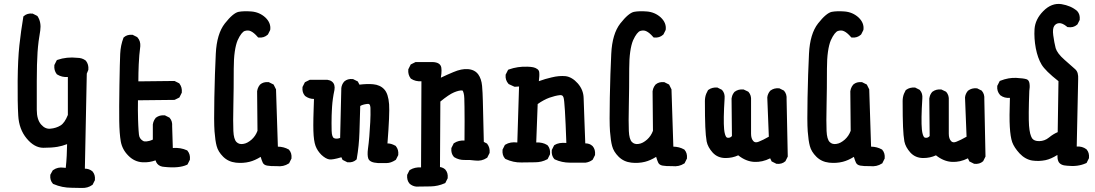

<svg xmlns="http://www.w3.org/2000/svg" viewBox="-20 -807 5540 971"><path d="M342.8 142.6Q293.9 142.6 251 124L249 123.5L247.6 122.1Q231.9 105 234.4 79.1V77.1L235.4 75.2L246.1 55.7L247.6 53.7L249.5 52.7Q272 36.6 302.7 41L312.5 42Q315.9 11.7 317.4 -19.5Q318.8 -48.8 319.3 -78.1Q293.9 -68.4 270.5 -64.5Q241.2 -59.6 199.2 -59.6Q153.8 -59.6 114.7 -106.9Q76.2 -153.3 72.3 -222.2Q68.4 -287.6 69.3 -397.5Q70.3 -507.3 78.1 -578.6Q85.9 -649.9 97.7 -720.2L98.1 -723.6L101.1 -726.1Q117.7 -740.7 143.6 -738.3H145.5L147 -737.3L166.5 -727.5L168.9 -726.1L170.4 -724.1Q180.2 -709 183.3 -690.9Q186.5 -672.9 183.6 -652.8Q173.8 -598.6 169.9 -543Q168 -515.1 167 -478.5Q166 -441.9 166 -396.5V-252Q166 -202.1 188 -177.2Q198.7 -165 210.4 -159.9Q222.2 -154.8 234.9 -156.2Q263.7 -158.7 286.1 -172.4Q307.1 -185.1 323.2 -225.6V-417.5Q293 -415.5 269.5 -430.2L267.6 -431.2L266.6 -432.6Q252.4 -451.2 254.9 -476.6V-478.5L255.9 -480L265.6 -499.5L267.6 -502.9L271 -504.4Q293.5 -512.2 318.8 -514.9Q344.2 -517.6 370.6 -514.6Q382.8 -514.6 393.6 -511.2Q404.3 -507.8 413.1 -501L414.1 -500L415 -499Q429.2 -480.5 426.8 -455.1V-453.6L426.3 -452.6L418.9 -434.6L409.2 45.9Q430.2 45.9 446.3 58.6L447.3 59.1L447.8 60.1Q462.4 76.7 460 102.5V104.5L459 106L449.2 125.5L448.2 127.4L445.8 128.9Q423.8 144.5 394 143.6Q368.2 142.6 342.8 142.6Z M812 37.1Q800.3 36.6 791 32.7Q781.7 28.8 775.6 21.5Q769.5 14.2 766.6 3.9Q734.9 15.6 701.2 13.7Q680.7 12.7 662.4 4.2Q644 -4.4 628.9 -20Q598.1 -50.8 590.8 -91.8Q584 -130.9 583 -195.3Q582.5 -227.1 582.8 -272.2Q583 -317.4 584 -376Q585.9 -493.7 587.9 -535.2Q588.9 -556.6 593 -576.7Q597.2 -596.7 604 -614.7L605 -617.2L606.9 -618.7Q623.5 -633.3 649.4 -630.9H651.4L652.8 -629.9L672.4 -620.1L673.8 -619.1L675.3 -617.7Q683.6 -608.4 687 -597.2Q690.4 -585.9 689.5 -573.2Q683.6 -528.3 681.6 -481.4Q680.7 -460.4 680.2 -439Q679.7 -417.5 679.7 -395.5L860.4 -397.5H862.8L864.7 -396.5L884.3 -386.7L886.2 -385.7L887.7 -383.8Q901.9 -365.2 899.4 -339.8V-337.9L898.4 -336.4L888.7 -316.9L887.2 -314L884.3 -312.5L864.7 -302.7L862.8 -301.8H860.4L677.7 -299.8Q676.8 -249.5 678.2 -203.1Q678.7 -186 679.4 -171.9Q680.2 -157.7 680.9 -146.5Q681.6 -135.3 682.6 -127Q683.6 -116.2 688.5 -108.4Q693.4 -100.6 702.1 -95.2Q705.6 -92.8 710.2 -92Q714.8 -91.3 720.9 -91.8Q727.1 -92.3 735.4 -94.5Q743.7 -96.7 752.9 -101.1V-176.8V-177.2V-177.7Q753.9 -184.1 755.6 -189.7Q757.3 -195.3 760.3 -200.4Q763.2 -205.6 767.1 -210.4L767.6 -211.4L768.6 -211.9Q787.1 -226.1 812.5 -223.6H814.5L815.9 -222.7L835.4 -212.9L837.4 -211.9L838.4 -210.4Q845.7 -202.1 848.6 -191.7Q851.6 -181.2 850.6 -168.5L854 -58.6Q893.6 -61.5 925.3 -46.9L927.2 -45.9L928.7 -43.9Q942.9 -26.4 940.4 -1V1L939.5 2.4L929.7 22L928.2 24.9L925.3 26.4Q885.7 44.9 812 37.1Z M1379.4 33.2Q1347.7 33.7 1330.8 30.5Q1314 27.3 1308.6 15.1Q1303.7 4.9 1298.3 -13.7Q1269 4.4 1242.2 11.2Q1209.5 19.5 1172.9 15.6Q1134.3 11.2 1108.4 -14.6Q1083 -40 1075.7 -68.4Q1068.4 -95.2 1064.9 -142.6Q1061.5 -189 1064 -313Q1066.4 -437 1071.3 -535.2Q1076.2 -636.2 1117.2 -688.5Q1158.7 -741.2 1186.5 -747.1Q1212.4 -752 1251.5 -749Q1292 -745.6 1321.3 -719.2Q1351.1 -691.4 1346.7 -656.7L1346.2 -655.3L1345.7 -653.8L1335.9 -634.3L1335 -632.8L1333.5 -631.3Q1314.9 -614.7 1289.1 -617.2L1285.2 -617.7L1282.7 -620.6Q1264.6 -641.6 1249 -648.9Q1235.4 -655.8 1217.8 -650.4Q1210 -647.9 1200.7 -636.2Q1191.4 -624.5 1181.6 -603Q1172.4 -581.1 1167.2 -544.9Q1162.1 -508.8 1162.1 -459.5Q1162.1 -358.4 1160.2 -273.9Q1158.2 -189.5 1160.2 -144.5Q1162.1 -103 1175.8 -88.9Q1189 -75.7 1209.5 -79.1Q1220.7 -80.6 1231.2 -86.2Q1241.7 -91.8 1252.4 -101.1Q1262.2 -109.9 1269.8 -121.1Q1277.3 -132.3 1282.2 -145.5L1280.3 -344.7V-345.2V-345.7Q1281.2 -352.1 1283 -357.7Q1284.7 -363.3 1287.6 -368.4Q1290.5 -373.5 1294.4 -378.4L1294.9 -378.9L1295.4 -379.4Q1312 -394 1337.9 -391.6H1339.8L1341.3 -390.6L1360.8 -380.9L1363.8 -379.4L1365.2 -376.5L1375 -356.9L1376 -355V-353L1385.3 -65.4Q1415.5 -64.9 1439.5 -51.3L1440.9 -50.8L1441.9 -49.3Q1456.5 -32.7 1454.1 -6.8V-4.9L1453.1 -3.4L1443.4 16.1L1442.4 18.6L1439.9 20Q1414.1 37.1 1379.4 33.2Z M1891.1 17.6Q1849.1 15.1 1842.3 -5.9Q1836.9 -22.5 1840.8 -53.7Q1842.8 -67.9 1844.5 -83.7Q1846.2 -99.6 1847.7 -117.2Q1850.6 -151.9 1852.5 -189.9Q1854.5 -227.5 1853.5 -260.7Q1853.5 -264.2 1853 -266.6Q1851.6 -276.9 1847.9 -279.8Q1844.2 -282.7 1835.4 -281.2Q1813.5 -278.3 1801.8 -271L1797.9 -139.2Q1795.9 -70.3 1784.2 -3.9L1783.2 -0.5L1780.8 1.5Q1764.2 16.1 1738.3 13.7H1736.3L1734.9 12.7L1715.3 2.9L1712.4 1.5L1710.9 -2L1706.5 -11.7Q1661.1 2 1644.5 -1Q1626.5 -4.4 1605.5 -23.9Q1595.7 -33.7 1588.1 -44.9Q1580.6 -56.2 1575.7 -69.3Q1566.4 -94.7 1564.9 -145.5Q1564.5 -157.7 1564.5 -173.8Q1564.5 -189.9 1564.9 -210.2Q1565.4 -230.5 1566.2 -254.6Q1566.9 -278.8 1567.9 -306.6Q1555.7 -306.6 1544.4 -310.3Q1533.2 -314 1523.4 -321.3L1522.5 -321.8L1522 -322.8Q1507.3 -339.4 1509.8 -365.2V-367.2L1510.7 -368.7L1520.5 -388.2L1522 -391.1L1524.9 -392.6L1544.4 -402.3L1546.4 -403.3H1548.8H1634.8H1635.3H1636.2Q1649.9 -401.4 1658.7 -394.5Q1667.5 -387.7 1670.7 -376.7Q1673.8 -365.7 1671.4 -352.1Q1668.9 -340.8 1667 -329.8Q1665 -318.8 1663.6 -308.3Q1662.1 -297.9 1661.1 -288.1Q1660.2 -278.3 1659.4 -267.6Q1658.7 -256.8 1658.2 -245.4Q1657.7 -233.9 1657.2 -221.7Q1656.2 -185.5 1657.2 -145.5Q1658.2 -112.3 1670.4 -107.9Q1683.1 -103 1700.2 -109.4L1706.1 -360.4V-360.8V-361.3Q1706.5 -366.2 1707.8 -370.6Q1709 -375 1710.7 -378.9Q1712.4 -382.8 1714.8 -386.7Q1717.3 -390.6 1720.2 -394L1720.7 -394.5L1721.2 -395Q1737.8 -409.7 1763.7 -407.2H1765.6L1767.1 -406.2L1786.6 -396.5L1789.6 -395L1791 -392.1L1797.9 -378.9Q1837.4 -383.8 1867.2 -380.9Q1884.3 -379.4 1898.4 -373Q1912.6 -366.7 1922.9 -355.5Q1943.8 -333.5 1947.8 -279.8Q1951.2 -231.4 1939.5 -81.5Q1956.5 -82.5 1979 -70.3L1981 -69.3L1982.4 -67.4Q1996.6 -49.8 1994.1 -24.4V-22.5L1993.2 -21L1983.4 -1.5L1981.9 1L1980 2.4Q1956.1 17.6 1936 17.6H1891.6Z M2085 136.7Q2075.7 135.7 2067.4 132.1Q2059.1 128.4 2052.2 122.6L2051.8 122.1L2051.3 121.6Q2043.9 113.3 2041 102.5Q2038.1 91.8 2039.1 79.1V77.1L2040 75.7L2049.8 56.2L2051.3 53.7L2053.7 52.2Q2077.6 37.6 2109.4 39.6L2111.3 -396Q2081.5 -394 2059.1 -408.7L2057.6 -409.7L2056.6 -411.1Q2042.5 -429.7 2044.9 -455.1V-457L2045.9 -458.5L2055.7 -478L2057.1 -481L2060.1 -482.4L2079.6 -492.2L2081.5 -493.2H2084H2168Q2207.5 -491.7 2211.9 -464.8Q2212.9 -459 2212.9 -451.2Q2212.9 -443.4 2212.2 -434.3Q2211.4 -425.3 2209.5 -414.1Q2226.1 -421.9 2241.7 -429Q2257.3 -436 2272.9 -442.4Q2314 -460 2346.7 -457.5Q2357.9 -456.5 2367.4 -453.4Q2377 -450.2 2384.8 -444.6Q2392.6 -439 2398.4 -431.2Q2414.6 -408.7 2418 -373Q2420.9 -339.4 2421.9 -296.4Q2422.9 -254.9 2426.8 -89.4L2440.9 -82L2442.9 -81.1L2444.3 -79.1Q2458.5 -60.5 2456.1 -35.2V-33.2L2455.1 -31.7L2445.3 -12.2L2444.3 -9.8L2441.9 -8.3Q2428.7 0.5 2414.1 3.7Q2399.4 6.8 2383.3 4.9Q2356 1 2330.6 2Q2301.3 2.9 2276.9 -12.2L2275.9 -13.2L2274.9 -14.2Q2260.3 -30.8 2262.7 -56.6V-58.6L2263.7 -60.1L2273.4 -79.6L2274.4 -82L2276.9 -83.5Q2299.3 -98.1 2329.1 -96.2Q2329.6 -152.3 2329.6 -194.8Q2329.6 -237.3 2329.1 -266.1Q2328.6 -294.9 2328.1 -310.1Q2327.6 -325.2 2325 -335Q2322.3 -344.7 2320.6 -347.2Q2318.8 -349.6 2317.4 -349.6Q2301.8 -350.6 2275.9 -339.8Q2250.5 -329.1 2207 -293.5L2205.1 37.6Q2210.4 38.6 2214.8 40Q2219.2 41.5 2223.1 43.7Q2227.1 45.9 2231 49.3L2231.4 49.8L2231.9 50.3Q2246.6 66.9 2244.1 92.8V94.7L2243.2 96.2L2233.4 115.7L2231.9 118.7L2228.5 120.1Q2195.3 134.8 2158.7 135.7Q2123 136.7 2085.9 136.7H2085.4Z M2862.3 15.6Q2821.3 15.6 2785.6 -1L2784.2 -2L2782.7 -3.4Q2768.1 -20 2770.5 -46.9V-48.8L2771.5 -50.3L2781.2 -69.8L2782.7 -72.3L2784.7 -73.7Q2806.2 -87.4 2844.2 -84Q2836.9 -294.4 2830.1 -313.5Q2827.6 -321.3 2823.2 -324Q2818.8 -326.7 2810.1 -325.7Q2788.1 -323.2 2758.8 -313Q2745.1 -308.1 2730 -300Q2714.8 -292 2699.2 -280.8L2691.9 -86.4Q2707.5 -87.4 2721.4 -84.2Q2735.4 -81.1 2747.1 -73.7L2748.5 -72.8L2749.5 -71.8Q2764.2 -55.2 2761.7 -28.3V-26.4L2760.7 -24.9L2751 -5.4L2749.5 -2.4L2746.6 -1Q2719.2 13.7 2685.5 13.7Q2654.3 13.7 2616.7 14.6Q2576.2 15.6 2536.6 -2.9L2535.2 -3.9L2533.7 -5.4Q2519 -22 2521.5 -48.8V-50.8L2522.5 -52.2L2532.2 -71.8L2533.7 -74.2L2536.1 -75.7Q2560.5 -90.8 2596.2 -86.4L2605 -369.6L2584.5 -368.2H2582L2580.1 -369.1L2554.7 -380.9L2552.7 -381.8L2551.3 -383.3Q2534.7 -401.9 2537.1 -427.7V-429.7L2538.1 -431.2L2547.9 -450.7L2549.8 -454.1L2553.2 -455.6Q2598.1 -471.7 2647.9 -469.7Q2665 -469.2 2676.5 -466.8Q2688 -464.4 2697 -458Q2706.1 -451.7 2707 -441.4Q2708 -433.1 2707.5 -422.1Q2707 -411.1 2705.1 -396.5Q2738.8 -408.7 2769.5 -415.5Q2789.1 -420.4 2806.6 -421.9Q2824.2 -423.3 2839.8 -421.9Q2856.4 -419.9 2872.1 -410.6Q2887.7 -401.4 2901.9 -385.3Q2930.7 -352.5 2931.6 -311Q2932.1 -298.8 2933.1 -269Q2934.1 -239.3 2935.8 -192.4Q2937.5 -145.5 2939.9 -82Q2950.7 -82 2959.7 -78.9Q2968.8 -75.7 2976.1 -68.8L2976.6 -68.4L2977.1 -67.9Q2991.7 -51.3 2989.3 -24.4V-22.5L2988.3 -21L2978.5 -1.5L2977.5 0.5L2975.6 2Q2960 13.2 2941.4 15.6H2940.9H2940.4Z M3379.4 33.2Q3347.7 33.7 3330.8 30.5Q3314 27.3 3308.6 15.1Q3303.7 4.9 3298.3 -13.7Q3269 4.4 3242.2 11.2Q3209.5 19.5 3172.9 15.6Q3134.3 11.2 3108.4 -14.6Q3083 -40 3075.7 -68.4Q3068.4 -95.2 3064.9 -142.6Q3061.5 -189 3064 -313Q3066.4 -437 3071.3 -535.2Q3076.2 -636.2 3117.2 -688.5Q3158.7 -741.2 3186.5 -747.1Q3212.4 -752 3251.5 -749Q3292 -745.6 3321.3 -719.2Q3351.1 -691.4 3346.7 -656.7L3346.2 -655.3L3345.7 -653.8L3335.9 -634.3L3335 -632.8L3333.5 -631.3Q3314.9 -614.7 3289.1 -617.2L3285.2 -617.7L3282.7 -620.6Q3264.6 -641.6 3249 -648.9Q3235.4 -655.8 3217.8 -650.4Q3210 -647.9 3200.7 -636.2Q3191.4 -624.5 3181.6 -603Q3172.4 -581.1 3167.2 -544.9Q3162.1 -508.8 3162.1 -459.5Q3162.1 -358.4 3160.2 -273.9Q3158.2 -189.5 3160.2 -144.5Q3162.1 -103 3175.8 -88.9Q3189 -75.7 3209.5 -79.1Q3220.7 -80.6 3231.2 -86.2Q3241.7 -91.8 3252.4 -101.1Q3262.2 -109.9 3269.8 -121.1Q3277.3 -132.3 3282.2 -145.5L3280.3 -344.7V-345.2V-345.7Q3281.2 -352.1 3283 -357.7Q3284.7 -363.3 3287.6 -368.4Q3290.5 -373.5 3294.4 -378.4L3294.9 -378.9L3295.4 -379.4Q3312 -394 3337.9 -391.6H3339.8L3341.3 -390.6L3360.8 -380.9L3363.8 -379.4L3365.2 -376.5L3375 -356.9L3376 -355V-353L3385.3 -65.4Q3415.5 -64.9 3439.5 -51.3L3440.9 -50.8L3441.9 -49.3Q3456.5 -32.7 3454.1 -6.8V-4.9L3453.1 -3.4L3443.4 16.1L3442.4 18.6L3439.9 20Q3414.1 37.1 3379.4 33.2Z M3904.8 20.5 3885.3 10.7 3882.3 9.3 3880.9 5.9 3875 -6.3Q3854.5 3.9 3834.7 8.3Q3814.9 12.7 3794.9 11.7Q3752.9 9.8 3713.4 -21.5Q3684.1 -7.8 3649.4 -7.8Q3608.9 -7.8 3583.5 -36.1Q3571.8 -49.3 3564.2 -63.2Q3556.6 -77.1 3553.7 -91.8Q3548.8 -119.1 3546.9 -165.5Q3544.9 -211.9 3544.9 -295.9Q3544.9 -305.7 3546.6 -315.2Q3548.3 -324.7 3551.8 -333.3Q3555.2 -341.8 3560.1 -350.1L3561 -351.6L3562.5 -352.5Q3571.8 -359.4 3583 -362.3Q3594.2 -365.2 3606.4 -364.3H3608.4L3609.9 -363.3L3629.4 -353.5L3631.3 -352.5L3632.3 -351.1Q3647 -334.5 3644.5 -308.6Q3637.7 -201.2 3642.1 -153.3Q3643.6 -137.7 3646.7 -127.7Q3649.9 -117.7 3652.8 -114.3Q3655.8 -110.8 3659.2 -110.4Q3672.9 -108.4 3681.6 -119.1L3679.7 -307.6V-308.1V-308.6Q3680.2 -311 3680.7 -313.2Q3681.2 -315.4 3681.6 -317.6Q3682.1 -319.8 3682.9 -322Q3683.6 -324.2 3684.3 -326.2Q3685.1 -328.1 3686.3 -330.1Q3687.5 -332 3688.5 -334Q3689.5 -335.9 3690.9 -337.6Q3692.4 -339.4 3693.8 -341.3L3694.3 -342.3L3695.3 -342.8Q3713.9 -356.9 3739.3 -354.5H3740.7L3742.7 -353.5L3763.2 -343.8L3764.6 -342.8L3766.1 -341.3Q3780.3 -324.7 3778.3 -299.3V-130.9Q3778.3 -118.2 3781.2 -108.9Q3784.2 -99.6 3790 -93.3Q3799.3 -83 3816.9 -90.3Q3838.4 -98.6 3868.2 -115.7L3860.4 -313V-314V-314.5Q3861.3 -323.7 3865 -332Q3868.7 -340.3 3874.5 -347.2L3875 -348.1L3876 -348.6Q3894.5 -362.8 3919.9 -360.4H3921.9L3923.3 -359.4L3942.9 -349.6L3944.8 -348.6L3945.8 -347.2Q3960 -330.6 3958 -305.2L3963.9 -17.6V-15.1L3962.9 -13.2L3953.1 6.3L3952.1 8.3L3950.7 9.3Q3934.1 23.9 3908.2 21.5H3906.2Z M4379.4 33.2Q4347.7 33.7 4330.8 30.5Q4314 27.3 4308.6 15.1Q4303.7 4.9 4298.3 -13.7Q4269 4.4 4242.2 11.2Q4209.5 19.5 4172.9 15.6Q4134.3 11.2 4108.4 -14.6Q4083 -40 4075.7 -68.4Q4068.4 -95.2 4064.9 -142.6Q4061.5 -189 4064 -313Q4066.4 -437 4071.3 -535.2Q4076.2 -636.2 4117.2 -688.5Q4158.7 -741.2 4186.5 -747.1Q4212.4 -752 4251.5 -749Q4292 -745.6 4321.3 -719.2Q4351.1 -691.4 4346.7 -656.7L4346.2 -655.3L4345.7 -653.8L4335.9 -634.3L4335 -632.8L4333.5 -631.3Q4314.9 -614.7 4289.1 -617.2L4285.2 -617.7L4282.7 -620.6Q4264.6 -641.6 4249 -648.9Q4235.4 -655.8 4217.8 -650.4Q4210 -647.9 4200.7 -636.2Q4191.4 -624.5 4181.6 -603Q4172.4 -581.1 4167.2 -544.9Q4162.1 -508.8 4162.1 -459.5Q4162.1 -358.4 4160.2 -273.9Q4158.2 -189.5 4160.2 -144.5Q4162.1 -103 4175.8 -88.9Q4189 -75.7 4209.5 -79.1Q4220.7 -80.6 4231.2 -86.2Q4241.7 -91.8 4252.4 -101.1Q4262.2 -109.9 4269.8 -121.1Q4277.3 -132.3 4282.2 -145.5L4280.3 -344.7V-345.2V-345.7Q4281.2 -352.1 4283 -357.7Q4284.7 -363.3 4287.6 -368.4Q4290.5 -373.5 4294.4 -378.4L4294.9 -378.9L4295.4 -379.4Q4312 -394 4337.9 -391.6H4339.8L4341.3 -390.6L4360.8 -380.9L4363.8 -379.4L4365.2 -376.5L4375 -356.9L4376 -355V-353L4385.3 -65.4Q4415.5 -64.9 4439.5 -51.3L4440.9 -50.8L4441.9 -49.3Q4456.5 -32.7 4454.1 -6.8V-4.9L4453.1 -3.4L4443.4 16.1L4442.4 18.6L4439.9 20Q4414.1 37.1 4379.4 33.2Z M4904.8 20.5 4885.3 10.7 4882.3 9.3 4880.9 5.9 4875 -6.3Q4854.5 3.9 4834.7 8.3Q4814.9 12.7 4794.9 11.7Q4752.9 9.8 4713.4 -21.5Q4684.1 -7.8 4649.4 -7.8Q4608.9 -7.8 4583.5 -36.1Q4571.8 -49.3 4564.2 -63.2Q4556.6 -77.1 4553.7 -91.8Q4548.8 -119.1 4546.9 -165.5Q4544.9 -211.9 4544.9 -295.9Q4544.9 -305.7 4546.6 -315.2Q4548.3 -324.7 4551.8 -333.3Q4555.2 -341.8 4560.1 -350.1L4561 -351.6L4562.5 -352.5Q4571.8 -359.4 4583 -362.3Q4594.2 -365.2 4606.4 -364.3H4608.4L4609.9 -363.3L4629.4 -353.5L4631.3 -352.5L4632.3 -351.1Q4647 -334.5 4644.5 -308.6Q4637.7 -201.2 4642.1 -153.3Q4643.6 -137.7 4646.7 -127.7Q4649.9 -117.7 4652.8 -114.3Q4655.8 -110.8 4659.2 -110.4Q4672.9 -108.4 4681.6 -119.1L4679.7 -307.6V-308.1V-308.6Q4680.2 -311 4680.7 -313.2Q4681.2 -315.4 4681.6 -317.6Q4682.1 -319.8 4682.9 -322Q4683.6 -324.2 4684.3 -326.2Q4685.1 -328.1 4686.3 -330.1Q4687.5 -332 4688.5 -334Q4689.5 -335.9 4690.9 -337.6Q4692.4 -339.4 4693.8 -341.3L4694.3 -342.3L4695.3 -342.8Q4713.9 -356.9 4739.3 -354.5H4740.7L4742.7 -353.5L4763.2 -343.8L4764.6 -342.8L4766.1 -341.3Q4780.3 -324.7 4778.3 -299.3V-130.9Q4778.3 -118.2 4781.2 -108.9Q4784.2 -99.6 4790 -93.3Q4799.3 -83 4816.9 -90.3Q4838.4 -98.6 4868.2 -115.7L4860.4 -313V-314V-314.5Q4861.3 -323.7 4865 -332Q4868.7 -340.3 4874.5 -347.2L4875 -348.1L4876 -348.6Q4894.5 -362.8 4919.9 -360.4H4921.9L4923.3 -359.4L4942.9 -349.6L4944.8 -348.6L4945.8 -347.2Q4960 -330.6 4958 -305.2L4963.9 -17.6V-15.1L4962.9 -13.2L4953.1 6.3L4952.1 8.3L4950.7 9.3Q4934.1 23.9 4908.2 21.5H4906.2Z M5377.4 31.2Q5340.8 29.8 5332 7.8Q5327.1 -4.4 5327.6 -23.4Q5294.9 -2.9 5267.6 2.9Q5233.9 9.8 5200.2 4.9Q5182.6 2 5166.5 -7.1Q5150.4 -16.1 5136.2 -31.2Q5108.9 -61 5099.1 -87.9Q5089.8 -114.3 5086.9 -165.5Q5084 -212.9 5087.4 -312Q5073.2 -311 5061.3 -314.2Q5049.3 -317.4 5039.1 -325.2L5038.1 -325.7L5037.6 -326.7Q5021 -345.2 5023.4 -371.1V-373L5024.4 -374.5L5034.2 -394L5036.1 -397.5L5039.6 -398.9Q5080.6 -415 5119.6 -413.1Q5139.2 -412.1 5151.6 -410.4Q5164.1 -408.7 5171.9 -406.2Q5184.1 -401.9 5186.5 -384.3Q5189 -366.7 5185.5 -347.2Q5180.7 -219.7 5184.1 -171.4Q5185.1 -159.7 5186.5 -149.7Q5188 -139.6 5189.9 -131.8Q5191.9 -124 5194.3 -118.2Q5196.8 -112.3 5199.2 -107.9Q5210 -92.8 5235.8 -93.3Q5263.2 -93.8 5284.7 -111.3Q5295.9 -120.6 5307.1 -127.4Q5318.4 -134.3 5329.1 -138.7L5333 -396.5Q5266.6 -448.7 5247.6 -480.5Q5228 -513.2 5218.3 -563Q5209 -612.8 5211.9 -659.7Q5215.3 -709.5 5256.3 -751Q5298.3 -793.5 5348.1 -786.1Q5371.6 -782.2 5391.6 -773.7Q5411.6 -765.1 5427.2 -751.5L5427.7 -751L5428.2 -750.5Q5442.9 -733.9 5440.4 -708V-706.1L5439.5 -704.6L5429.7 -685.1L5428.7 -683.6L5427.2 -682.1Q5408.2 -665.5 5380.4 -669.9L5377.4 -670.4L5375.5 -672.4Q5353 -690.9 5336.4 -689.9Q5320.8 -689 5311.5 -675.8Q5302.2 -661.6 5306.6 -628.4Q5311.5 -591.8 5318.8 -563.5Q5322.3 -551.3 5333.5 -536.1Q5344.7 -521 5363.8 -504.4Q5403.8 -469.2 5417.5 -457Q5426.8 -448.7 5430.2 -436Q5433.6 -423.3 5432.6 -406.7L5425.3 -65.9Q5453.1 -67.9 5473.6 -52.7L5474.6 -52.2L5475.1 -51.3Q5489.7 -34.7 5487.3 -8.8V-6.8L5486.3 -5.4L5476.6 14.2L5475.1 17.1L5471.7 18.6Q5430.7 37.1 5377.4 31.2Z"/></svg>

Font: NaikaiFont
Style: Bold
Weight: 700
Version: Version 1.89